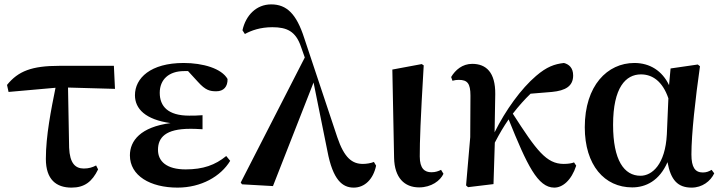

<svg xmlns="http://www.w3.org/2000/svg" viewBox="-20 -839 3290 875"><path d="M306 16C365 16 400 -11 427 -67L418 -85C401 -76 384 -71 362 -71C323 -71 298 -95 295 -166L290 -440L504 -434L499 -539H250C125 -539 63 -515 12 -452L19 -420L233 -439C213 -340 189 -220 189 -115C189 -20 237 16 306 16Z M789 16C897 16 986 -35 1029 -106L1011 -128C961 -87 906 -67 826 -67C739 -67 700 -104 700 -156C700 -212 734 -252 847 -252C859 -252 872 -252 903 -250V-314C878 -312 862 -312 842 -312C745 -312 708 -355 708 -416C708 -477 750 -515 819 -515H837L882 -466C917 -427 937 -423 966 -423C999 -423 1018 -444 1017 -479C990 -527 905 -552 817 -552C666 -552 595 -483 595 -405C595 -343 643 -294 757 -278C621 -260 572 -198 572 -131C572 -38 665 16 789 16Z M1592 16C1642 16 1681 -22 1694 -84L1684 -101C1670 -95 1649 -92 1634 -92C1585 -92 1549 -119 1517 -214L1366 -667C1331 -775 1287 -819 1216 -819C1148 -819 1100 -769 1085 -701L1096 -684C1125 -700 1166 -715 1221 -715C1287 -715 1328 -697 1352 -625L1369 -577L1077 -7L1083 1L1224 9L1409 -463L1472 -151C1497 -18 1541 16 1592 16Z M1890 15C1946 15 1987 -16 2001 -47L1990 -65C1978 -59 1965 -54 1946 -54C1916 -54 1893 -70 1893 -126C1893 -197 1896 -288 1911 -541L1902 -547L1768 -522L1776 -119C1778 -29 1823 15 1890 15Z M2506 16C2544 16 2584 -17 2606 -84L2596 -99C2587 -95 2570 -92 2549 -92C2470 -92 2425 -153 2317 -321C2344 -356 2371 -386 2398 -412L2495 -420C2558 -426 2592 -447 2592 -495C2592 -530 2573 -546 2550 -552C2507 -547 2472 -535 2423 -493C2355 -435 2284 -337 2234 -236L2237 -410C2238 -510 2195 -548 2132 -548C2087 -548 2055 -520 2036 -488L2042 -471C2052 -474 2061 -475 2071 -475C2110 -475 2124 -459 2124 -403L2123 -214L2104 6L2113 14L2229 0L2235 -189C2258 -233 2274 -260 2298 -295C2382 -86 2431 16 2506 16Z M2861 15C2923 15 2985 -15 3022 -100C3037 -18 3069 16 3132 16C3180 16 3218 -13 3235 -49L3223 -65C3211 -58 3200 -53 3183 -53C3148 -53 3131 -76 3131 -135C3131 -229 3149 -389 3170 -537L3160 -545L3036 -527L3029 -451C2998 -516 2942 -552 2871 -552C2748 -552 2645 -449 2645 -259C2645 -86 2735 15 2861 15ZM3026 -391 3019 -227C3012 -90 2952 -38 2899 -38C2824 -38 2774 -109 2774 -270C2774 -441 2832 -500 2901 -500C2952 -500 2999 -470 3026 -391Z"/></svg>

Font: Noto Serif JP
Style: Bold
Weight: 700
Designer: Ryoko NISHIZUKA 西塚涼子 (kana & ideographs); Frank Grießhammer (Latin, Greek & Cyrillic); Wenlong ZHANG 张文龙 (bopomofo); San
Foundry: Adobe
Version: Version 2.001;hotconv 1.1.0;makeotfexe 2.6.0